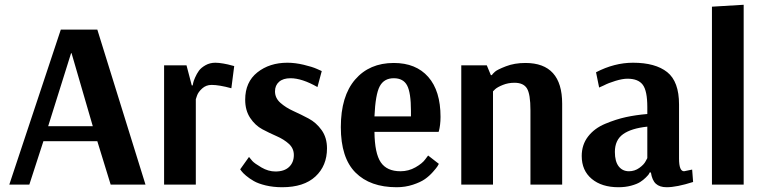

<svg xmlns="http://www.w3.org/2000/svg" viewBox="-20 -774 3199 805"><path d="M19 0 235 -650H388L590 0H444L388 -182H162L103 0ZM182 -245H369L280 -551H278Z M668 0V-500H762L784 -416H788Q789 -420 790 -426.5Q791 -433 798 -449Q805 -465 814 -477.5Q823 -490 841.5 -500.5Q860 -511 883 -511Q897 -511 917 -507.5Q937 -504 950 -500L962 -497L950 -404Q899 -418 867 -418Q844 -418 827.5 -403Q811 -388 806 -373L801 -358V0Z M1163 11Q1126 11 1094.5 3.5Q1063 -4 1044 -15Q1025 -26 1011.5 -37.5Q998 -49 993 -56L987 -64L1024 -116Q1029 -109 1038 -99Q1047 -89 1076 -72Q1105 -55 1135 -55Q1172 -55 1192 -74Q1212 -93 1212 -124Q1212 -152 1191 -171Q1170 -190 1140 -203Q1110 -216 1080 -232Q1050 -248 1029 -279.5Q1008 -311 1008 -356Q1008 -430 1059 -470.5Q1110 -511 1185 -511Q1217 -511 1253 -502.5Q1289 -494 1309 -485L1329 -476L1311 -409Q1246 -446 1198 -446Q1167 -446 1150 -431Q1133 -416 1133 -391Q1133 -363 1155.5 -343Q1178 -323 1210 -308.5Q1242 -294 1274 -277Q1306 -260 1328.5 -228.5Q1351 -197 1351 -152Q1351 -79 1302.5 -34Q1254 11 1163 11Z M1643 11Q1532 11 1470.5 -50.5Q1409 -112 1409 -241Q1409 -371 1469 -440.5Q1529 -510 1631 -510Q1724 -510 1775.5 -451.5Q1827 -393 1827 -284Q1827 -266 1825 -250.5Q1823 -235 1821 -228L1819 -221H1550Q1551 -131 1576.5 -93.5Q1602 -56 1659 -56Q1693 -56 1722 -72.5Q1751 -89 1763 -106L1775 -122L1820 -87Q1818 -83 1814 -76.5Q1810 -70 1795 -53Q1780 -36 1761.5 -23Q1743 -10 1711 0.5Q1679 11 1643 11ZM1550 -286H1703V-309Q1703 -385 1687 -415.5Q1671 -446 1631 -446Q1590 -446 1572 -412Q1554 -378 1550 -286Z M1914 0V-500H2021L2038 -459H2042Q2046 -465 2055.5 -473.5Q2065 -482 2101 -496Q2137 -510 2183 -510Q2337 -510 2337 -339V0H2204V-312Q2204 -379 2189.5 -403Q2175 -427 2137 -427Q2111 -427 2088.5 -418Q2066 -409 2056 -400L2047 -391V0Z M2573 11Q2503 11 2461 -24Q2419 -59 2419 -120Q2419 -167 2445.5 -201.5Q2472 -236 2517.5 -255Q2563 -274 2604.5 -283Q2646 -292 2694 -296V-325Q2694 -393 2675 -418.5Q2656 -444 2611 -444Q2590 -444 2560.5 -435Q2531 -426 2512 -416L2492 -407L2479 -471Q2556 -511 2634 -511Q2728 -511 2777.5 -471.5Q2827 -432 2827 -336V-109Q2827 -56 2848 -56L2882 -63L2886 -11Q2817 11 2775 11Q2746 11 2730 -3.5Q2714 -18 2709 -51H2704Q2703 -48 2700.5 -44Q2698 -40 2687.5 -29.5Q2677 -19 2663.5 -10.5Q2650 -2 2626 4.5Q2602 11 2573 11ZM2617 -56Q2641 -56 2660.5 -70Q2680 -84 2687 -98L2694 -111V-243Q2627 -236 2592.5 -211.5Q2558 -187 2558 -137Q2558 -97 2574 -76.5Q2590 -56 2617 -56Z M2965 0V-746L3098 -754V0Z"/></svg>

Font: Arsenal
Style: Bold
Weight: 700
Designer: Andrij Shevchenko
Foundry: Stairsfor
Version: Version 2.001;PS 002.001;hotconv 1.0.88;makeotf.lib2.5.64775